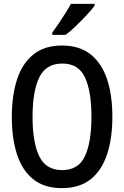

<svg xmlns="http://www.w3.org/2000/svg" viewBox="-20 -961 640 991"><path d="M299 10Q209 10 152 -35.5Q95 -81 68 -163.5Q41 -246 41 -357Q41 -468 68 -551Q95 -634 152.5 -680Q210 -726 300 -726Q390 -726 447.5 -680.5Q505 -635 532.5 -552.5Q560 -470 560 -359Q560 -247 532.5 -164Q505 -81 447.5 -35.5Q390 10 299 10ZM301 -83Q385 -83 418.5 -155Q452 -227 452 -358Q452 -490 418.5 -561.5Q385 -633 302 -633Q217 -633 182.5 -561Q148 -489 148 -358Q148 -226 182.5 -154.5Q217 -83 301 -83ZM250 -793Q265 -813 282.5 -839Q300 -865 317 -892Q334 -919 346 -941H468V-931Q455 -913 428.5 -884.5Q402 -856 372.5 -827.5Q343 -799 319 -781H250Z"/></svg>

Font: Noto Sans Mono Medium
Style: Regular
Weight: 500
Designer: Monotype Design Team
Foundry: Monotype Imaging Inc.
Version: Version 2.014